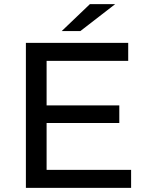

<svg xmlns="http://www.w3.org/2000/svg" viewBox="-20 -907 710 927"><path d="M613 0H105V-700H599V-613H205V-398H556V-313H205V-87H613ZM368 -757H278L414 -887H536Z"/></svg>

Font: Argentum Novus
Style: Regular
Weight: 400
Designer: Julieta Ulanovsky
Foundry: Julieta Ulanovsky
Version: Version 7.20;July 27, 2021;FontCreator 13.0.0.2683 64-bit